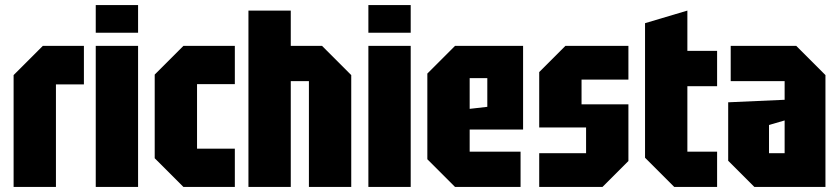

<svg xmlns="http://www.w3.org/2000/svg" viewBox="-20 -742 3330 762"><path d="M34 0V-444L150 -560H313V-407H202V0Z M360 0V-560H528V0ZM360 -612V-722H528V-612Z M594 -114V-446L708 -560H912V-408H762V-152H912V0H708Z M966 0V-700H1134V-560H1258L1374 -444V0H1206V-420H1134V0Z M1442 0V-560H1610V0ZM1442 -612V-722H1610V-612Z M1676 -110V-450L1786 -560H2056V-228H1844V-140H2046V0H1786ZM1844 -310 1914 -318V-432H1844Z M2120 0V-134H2306V-236H2120V-456L2224 -560H2474V-426H2288V-328H2474V-103L2371 0Z M2540 -650 2708 -700V-540H2826V-400H2708V-140H2826V0H2656L2540 -116Z M2870 -104V-336L3094 -346V-420H2880V-560H3140L3256 -444V0H2974ZM3032 -246V-134H3094V-264Z"/></svg>

Font: Tektur Condensed
Style: Bold
Weight: 700
Width: 3
Designer: Adam Jagosz
Foundry: Adam Jagosz
Version: Version 1.005;gftools[0.9.30]